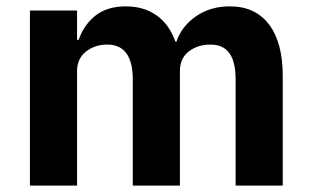

<svg xmlns="http://www.w3.org/2000/svg" viewBox="-20 -583 977 603"><path d="M74 0V-550H222V-458H227Q244 -506 280.5 -534.5Q317 -563 375 -563Q432 -563 472 -534.5Q512 -506 531 -452H534Q550 -500 595 -531.5Q640 -563 702 -563Q782 -563 825 -506Q868 -449 868 -345V0H720V-333Q720 -389 700.5 -416Q681 -443 641 -443Q601 -443 573 -421.5Q545 -400 545 -359V0H397V-333Q397 -443 317 -443Q278 -443 250 -421Q222 -399 222 -359V0Z"/></svg>

Font: IBM Plex Sans JP
Style: Bold
Weight: 700
Designer: Mike Abbink; Paul van der Laan; Pieter van Rosmalen; Wujin Sim; Yejin Wi; Jinhee Kim; Boomi Park; Yona Kim; Kichan Ma
Foundry: Sandoll Inc.
Version: Version 1.001